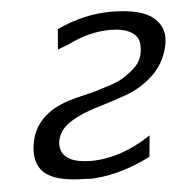

<svg xmlns="http://www.w3.org/2000/svg" viewBox="-42 -527 553 575"><g transform="rotate(-5 234.0 -239.5)"><path d="M395 -107 389 -43Q302 0 226 6Q210 8 195 6Q103 6 69 -25.5Q35 -57 49 -122Q69 -207 178 -236Q184 -238 210 -244Q236 -250 251 -254.5Q266 -259 291.5 -267.5Q317 -276 332.5 -286Q348 -296 364 -310Q380 -324 386.5 -342.5Q393 -361 391 -383Q389 -406 366.5 -419Q344 -432 306 -432Q240 -432 176 -399Q170 -397 158 -392.5Q146 -388 144 -387L149 -448Q231 -486 312 -486Q403 -486 440 -454Q477 -422 465 -370Q453 -317 416 -283Q379 -249 334 -233Q289 -217 244.5 -204Q200 -191 166.5 -170.5Q133 -150 125 -118Q122 -106 124 -94Q132 -46 217 -46Q307 -48 395 -107Z"/></g></svg>

Font: Coval
Style: ExtraLight Italic
Weight: 200
Foundry: Context Ltd
Version: Version 001.000